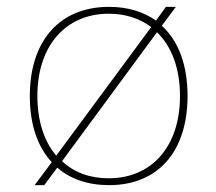

<svg xmlns="http://www.w3.org/2000/svg" viewBox="-20 -530 631 560"><path d="M89 -250C89 -398 173 -490 297 -490C346 -490 388 -476 421 -451L144 -76C109 -117 89 -177 89 -250ZM438 -436C481 -394 505 -330 505 -250C505 -102 422 -10 297 -10C242 -10 196 -27 161 -60ZM67 -250C67 -168 89 -102 131 -57L81 10H109L147 -41C185 -8 236 10 298 10C442 10 527 -89 527 -250C527 -340 501 -410 452 -455L493 -510H464L435 -470C398 -496 352 -510 298 -510C153 -510 67 -410 67 -250Z"/></svg>

Font: Perun Thin
Style: Regular
Weight: 100
Foundry: Copyright (c) Stefan Peev, Context Ltd, 2016
Version: Version 1.089